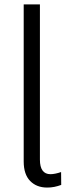

<svg xmlns="http://www.w3.org/2000/svg" viewBox="-20 -845 316 875"><path d="M88 -109.2V-825H161.9V-117.5Q161.9 -84.2 174.1 -67.7Q186.3 -51.2 209.8 -51.2Q220 -51.2 232.3 -53.7Q244.6 -56.2 258.4 -60.9L259 -2.3Q243.4 3.5 227.6 6.7Q211.8 9.8 195.1 9.8Q146.7 9.8 117.4 -20.3Q88 -50.4 88 -109.2Z"/></svg>

Font: Yaldevi ExtraLight
Style: Regular
Weight: 200
Designer: Sol Matas, Rajitha Manaperi, Kosala Senevirathne
Foundry: Mooniak
Version: Version 1.100